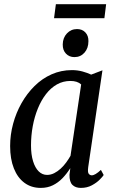

<svg xmlns="http://www.w3.org/2000/svg" viewBox="-20 -908 566 938"><path d="M411 -92Q407.5 -66.5 413.5 -59Q419.5 -51.5 428.5 -51.5Q436.5 -51.5 447.5 -58Q458.5 -64.5 473 -78L486.5 -53Q482.5 -46 467.5 -30.8Q452.5 -15.5 429 -2.8Q405.5 10 375 10Q349 10 334 -4.5Q319 -19 319.5 -54.5L323.5 -86.5Q306 -59 285 -37.2Q264 -15.5 238 -2.8Q212 10 179 10Q133 10 99.5 -14.8Q66 -39.5 47.8 -85.2Q29.5 -131 29.5 -194.5Q29.5 -249.5 44 -303.2Q58.5 -357 85.2 -404.2Q112 -451.5 149 -488Q186 -524.5 232.2 -545Q278.5 -565.5 331.5 -565.5Q358.5 -565.5 383 -558.8Q407.5 -552 425.5 -543.5L480.5 -564.5ZM376.5 -495.5Q366.5 -504.5 353.5 -508.5Q340.5 -512.5 324 -512.5Q288 -512.5 258 -495.5Q228 -478.5 204.5 -448Q181 -417.5 164.8 -377.5Q148.5 -337.5 140 -291.5Q131.5 -245.5 131.5 -197.5Q131.5 -153 141.5 -120.5Q151.5 -88 169 -70.8Q186.5 -53.5 210 -53.5Q228 -53.5 244.8 -62Q261.5 -70.5 276.5 -84.2Q291.5 -98 303.5 -114.5Q315.5 -131 324.5 -147ZM343.5 -629Q318.5 -629 302.2 -646Q286 -663 286.5 -691Q287 -723.5 307 -744.8Q327 -766 356.5 -766Q382 -766 397.2 -749.5Q412.5 -733 412 -707Q412 -672.5 392.8 -650.8Q373.5 -629 343.5 -629ZM253 -887.5H498.5L490 -819H244Z"/></svg>

Font: Merriweather 24pt SemiCondensed
Style: Italic
Weight: 400
Width: 4
Italic angle: -7.8°
Designer: Eben Sorkin
Foundry: Eben Sorkin
Version: Version 2.101